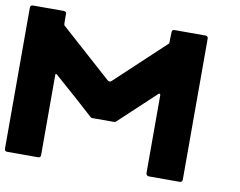

<svg xmlns="http://www.w3.org/2000/svg" viewBox="-80 -860 1212 968"><g transform="rotate(10 525.5 -375.5)"><path d="M910 -737V-16Q910 -2 896 -2H738Q733 -2 728.5 -6Q724 -10 724 -16V-416Q724 -420 720.5 -421.5Q717 -423 714 -420L527 -245Q522 -242 517 -242H407Q402 -242 398 -245L300 -333L192 -428Q190 -430 187.5 -429Q185 -428 185 -425V-14Q185 0 172 0H14Q0 0 0 -14V-735Q0 -749 14 -749H171Q185 -749 185 -736V-704Q185 -684 187 -678L451 -442Q462 -435 470 -443L723 -680Q724 -683 724 -706L725 -738Q725 -751 738 -751H896Q910 -751 910 -737Z"/></g></svg>

Font: Punc
Style: Bold
Weight: 400
Designer: The Kinetic
Foundry: The Kinetic
Version: Version 1.000;PS 001.001;hotconv 1.0.56